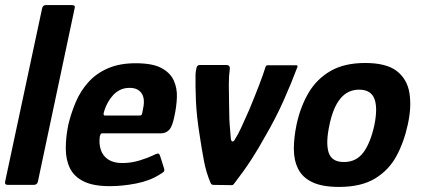

<svg xmlns="http://www.w3.org/2000/svg" viewBox="-21 -728 1658 756"><path d="M-1 -12 145 -696Q148 -708 160 -708H261Q277 -708 273 -696L128 -12Q125 0 111 0H10Q-3 0 -1 -12Z M248 -237Q259 -283 277.5 -326.5Q296 -370 327 -404.5Q358 -439 404 -459Q450 -479 513 -479Q579 -479 614 -460.5Q649 -442 663 -411.5Q677 -381 675.5 -344.5Q674 -308 666 -272Q658 -230 645 -216.5Q632 -203 613 -203H383Q377 -203 375.5 -200.5Q374 -198 372 -191Q368 -162 376 -138Q384 -114 405 -100Q426 -86 461 -86Q496 -86 529.5 -96.5Q563 -107 579 -115Q593 -122 600 -123.5Q607 -125 611 -109L624 -68Q628 -56 624 -52Q620 -48 608 -41Q569 -16 515 -5.5Q461 5 411 5Q346 5 308 -14Q270 -33 254 -66.5Q238 -100 238 -144Q238 -188 248 -237ZM541 -293Q546 -314 545.5 -330Q545 -346 538.5 -357.5Q532 -369 520 -375.5Q508 -382 489 -382Q468 -382 452 -374Q436 -366 424.5 -353.5Q413 -341 404.5 -326Q396 -311 391 -296Q386 -281 387 -277Q388 -273 392 -273Q426 -273 460 -273Q494 -273 527 -273Q535 -273 537 -276.5Q539 -280 541 -293Z M820 0Q812 0 809 -6Q791 -47 782 -95Q773 -143 766 -190Q753 -270 750.5 -330.5Q748 -391 749 -437Q750 -452 753 -462Q756 -472 765 -472H871Q878 -472 881.5 -467.5Q885 -463 884 -458Q880 -429 880 -396Q880 -363 881 -320Q881 -287 882 -262.5Q883 -238 885 -218Q887 -198 888 -181Q890 -170 895.5 -171Q901 -172 905 -181Q916 -198 928.5 -225Q941 -252 960 -295Q980 -343 998 -389.5Q1016 -436 1025 -466Q1028 -471 1032 -471H1146Q1152 -471 1150 -464Q1126 -400 1095 -330.5Q1064 -261 1023 -191Q998 -145 968.5 -99.5Q939 -54 901 -5Q897 1 892 1Z M1314 8Q1248 8 1209 -10.5Q1170 -29 1153 -63Q1136 -97 1136 -141.5Q1136 -186 1147 -239Q1162 -308 1194 -362.5Q1226 -417 1280.5 -448.5Q1335 -480 1417 -480Q1500 -480 1541 -448.5Q1582 -417 1591 -362.5Q1600 -308 1585 -239Q1570 -169 1540 -113.5Q1510 -58 1455.5 -25Q1401 8 1314 8ZM1333 -90Q1382 -90 1410 -128Q1438 -166 1453 -235Q1467 -304 1453 -339.5Q1439 -375 1393 -375Q1348 -375 1319 -339.5Q1290 -304 1276 -235Q1261 -165 1273 -127.5Q1285 -90 1333 -90Z"/></svg>

Font: Glory Thin
Style: Bold Italic
Weight: 700
Italic angle: -12°
Version: Version 1.011